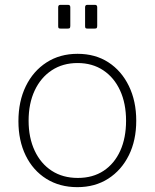

<svg xmlns="http://www.w3.org/2000/svg" viewBox="-20 -762 638 792"><path d="M299 10Q226 10 171 -24.5Q116 -59 86 -120.5Q56 -182 56 -262Q56 -344 86.5 -406.5Q117 -469 172 -504.5Q227 -540 300 -540Q373 -540 427 -505Q481 -470 511.5 -407.5Q542 -345 542 -264Q542 -183 511.5 -121.5Q481 -60 426.5 -25Q372 10 299 10ZM301 -28Q363 -28 407.5 -57.5Q452 -87 476 -140Q500 -193 500 -264Q500 -335 475.5 -388.5Q451 -442 406 -472Q361 -502 300 -502Q239 -502 193.5 -472Q148 -442 123 -388.5Q98 -335 98 -264Q98 -194 123 -140.5Q148 -87 193.5 -57.5Q239 -28 301 -28ZM270 -732V-656Q270 -649 268 -646.5Q266 -644 258 -644H231Q224 -644 222 -646Q220 -648 220 -654V-732Q220 -742 229 -742H261Q270 -742 270 -732ZM381 -732V-656Q381 -649 379 -646.5Q377 -644 369 -644H342Q335 -644 333 -646Q331 -648 331 -654V-732Q331 -742 340 -742H372Q381 -742 381 -732Z"/></svg>

Font: Libre Franklin Thin
Style: Regular
Weight: 100
Designer: Pablo Impallari, Rodrigo Fuenzalida, Nhung Nguyen
Foundry: Impallari Type
Version: Version 3.000